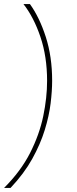

<svg xmlns="http://www.w3.org/2000/svg" viewBox="-21 -750 381 950"><path d="M127 -730Q174 -665 205.5 -567.5Q237 -470 237 -350Q237 -301 229.5 -239Q222 -177 200.5 -107Q179 -37 138.5 36Q98 109 31 180H-1Q82 97 128 6.5Q174 -84 193 -175.5Q212 -267 212 -350Q212 -470 179 -567.5Q146 -665 95 -730Z"/></svg>

Font: MuseoModerno Thin
Style: Italic
Weight: 100
Italic angle: -9°
Designer: Pablo Cosgaya, Héctor Gatti, Marcela Romero, and the Authors of The MuseoModerno Project.
Foundry: Omnibus-Type Team
Version: Version 1.003